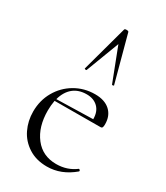

<svg xmlns="http://www.w3.org/2000/svg" viewBox="-186 -809 776 900"><g transform="rotate(30 202.5 -359.0)"><path d="M358 -54Q361 -54 363.5 -50.5Q366 -47 364 -44Q298 12 221 12Q163 12 121 -15Q79 -42 58 -85.5Q37 -129 37 -180Q37 -240 65 -289Q93 -338 141.5 -366.5Q190 -395 249 -395Q301 -395 330 -368.5Q359 -342 359 -296Q359 -284 356.5 -279Q354 -274 347 -274L99 -273Q94 -245 94 -218Q94 -130 136.5 -75Q179 -20 253 -20Q312 -20 357 -54ZM102 -284 299 -289Q299 -330 276 -352.5Q253 -375 215 -375Q171 -375 142.5 -351.5Q114 -328 102 -284ZM294 -474 225 -653 157 -474Q157 -472 153 -472Q150 -472 147.5 -473.5Q145 -475 146 -476L214 -725Q215 -730 225 -730Q236 -730 237 -725L304 -476Q306 -474 300.5 -472.5Q295 -471 294 -474Z"/></g></svg>

Font: Cormorant Infant Light
Style: Regular
Weight: 300
Designer: Christian Thalmann (Catharsis Fonts)
Version: Version 3.000